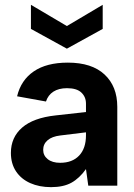

<svg xmlns="http://www.w3.org/2000/svg" viewBox="-20 -765 553 791"><path d="M24.9 -135Q24.9 -199 71.1 -239.3Q117.4 -279.5 208.9 -289.5L334.2 -303.5V-337.9Q334.2 -365.8 315.2 -383.7Q296.3 -401.7 256 -401.7Q222.2 -401.7 200 -387.5Q177.9 -373.2 169.4 -346.8L50.4 -368.3Q66.4 -434.9 119.1 -470.9Q171.9 -507 259.5 -507Q358.1 -507 410.6 -458.2Q463.2 -409.4 463.2 -324.8V0H343.7L334.2 -68.4Q307.1 -30.4 274.2 -12.2Q241.2 6 190.3 6Q141.9 6 104.4 -10.7Q66.9 -27.5 45.9 -59.2Q24.9 -91 24.9 -135ZM334.2 -207.9V-219.8L228.5 -206.9Q194.2 -202.9 176.1 -187.2Q157.9 -171.5 157.9 -147.6Q157.9 -124.2 176.6 -109.3Q195.3 -94.3 227.7 -94.3Q277.9 -94.3 306 -124Q334.2 -153.6 334.2 -207.9ZM107.4 -645.9V-745.2L255.5 -657.7L403.1 -745.2V-645.9L255.5 -564.5Z"/></svg>

Font: AF Albert Sans Medium
Style: Regular
Weight: 500
Designer: Andreas Rasmussen
Foundry: a.Foundry
Version: Version 1.300;Glyphs 3.2 (3231)